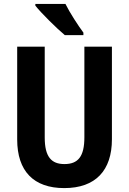

<svg xmlns="http://www.w3.org/2000/svg" viewBox="-20 -953 660 983"><path d="M315 -933H161V-924C190 -887 272 -806 312 -773H407V-786C382 -819 336 -890 315 -933ZM553 -240V-714H412V-250C412 -152 380 -113 310 -113C243 -113 209 -150 209 -249V-714H68V-239C68 -77 152 10 309 10C470 10 553 -81 553 -240Z"/></svg>

Font: Noto Sans Ethiopic Condensed
Style: Bold
Weight: 700
Width: 3
Designer: Monotype Design Team
Foundry: Monotype Imaging Inc.
Version: Version 2.102